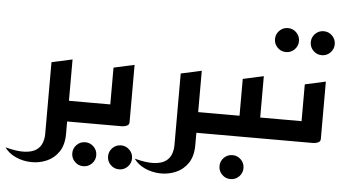

<svg xmlns="http://www.w3.org/2000/svg" viewBox="-136 -628 1640 925"><g transform="rotate(5 683.5 -165.5)"><path d="M-85 150Q-28 165 8.5 163Q45 161 65 147Q85 133 92.5 112Q100 91 100 70V-278L200 -300V-100H320V0H200V60Q200 113 177.5 146.5Q155 180 119 195.5Q83 211 43.5 210Q4 209 -30.5 193.5Q-65 178 -85 150Z M469 208Q445 208 428 191Q411 174 411 150Q411 126 428 109Q445 92 469 92Q493 92 510 109Q527 126 527 150Q527 174 510 191Q493 208 469 208ZM296 208Q272 208 255 191Q238 174 238 150Q238 126 255 109Q272 92 296 92Q320 92 337 109Q354 126 354 150Q354 174 337 191Q320 208 296 208Z M280 0V-100H400V-278L500 -300V-23Q500 -11 490 -6Q480 -1 470 -0.5Q460 0 460 0Z M540 150Q597 165 633.5 163Q670 161 690 147Q710 133 717.5 112Q725 91 725 70V-278L825 -300V-100H945V0H825V60Q825 113 802.5 146.5Q780 180 744 195.5Q708 211 668.5 210Q629 209 594.5 193.5Q560 178 540 150Z M1008 208Q984 208 967 191Q950 174 950 150Q950 126 967 109Q984 92 1008 92Q1032 92 1049 109Q1066 126 1066 150Q1066 174 1049 191Q1032 208 1008 208Z M905 0V-100H1025V-278L1125 -300V-100H1245V0H1089Q1087 0 1086 0Q1085 0 1085 0Z M1394 -425Q1370 -425 1353 -442Q1336 -459 1336 -483Q1336 -507 1353 -524Q1370 -541 1394 -541Q1418 -541 1435 -524Q1452 -507 1452 -483Q1452 -459 1435 -442Q1418 -425 1394 -425ZM1221 -425Q1197 -425 1180 -442Q1163 -459 1163 -483Q1163 -507 1180 -524Q1197 -541 1221 -541Q1245 -541 1262 -524Q1279 -507 1279 -483Q1279 -459 1262 -442Q1245 -425 1221 -425Z M1205 0V-100H1325V-278L1425 -300V-23Q1425 -11 1415 -6Q1405 -1 1395 -0.5Q1385 0 1385 0Z"/></g></svg>

Font: Reem Kufi Ink
Style: Regular
Weight: 400
Designer: Khaled Hosny
Version: Version 1.7